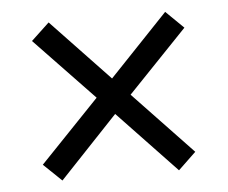

<svg xmlns="http://www.w3.org/2000/svg" viewBox="-39 -612 601 507"><g transform="rotate(-5 261.5 -358.0)"><path d="M59 -194 216 -358 59 -522 107 -567 261 -405 416 -568 463 -522 306 -358 463 -193 416 -148 261 -311 107 -148Z"/></g></svg>

Font: Noto Serif Sinhala SemiCondensed SemiBold
Style: Regular
Weight: 600
Width: 4
Designer: Jelle Bosma - Monotype Design Team
Foundry: Monotype Imaging Inc.
Version: Version 2.007; ttfautohint (v1.8.4.7-5d5b)